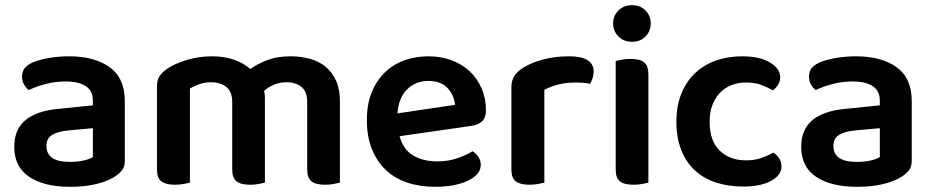

<svg xmlns="http://www.w3.org/2000/svg" viewBox="-20 -705 3595 740"><path d="M250 -81Q279 -81 303 -86.5Q327 -92 338 -100V-211L241 -202Q201 -198 180 -184.5Q159 -171 159 -142Q159 -113 180.5 -97Q202 -81 250 -81ZM246 -488Q344 -488 402.5 -446Q461 -404 461 -316V-85Q461 -61 449 -47Q437 -33 419 -22Q391 -5 348 5Q305 15 250 15Q150 15 92.5 -23.5Q35 -62 35 -139Q35 -206 77.5 -241.5Q120 -277 201 -285L338 -299V-317Q338 -355 310.5 -373Q283 -391 233 -391Q194 -391 157 -381.5Q120 -372 91 -358Q80 -366 72.5 -379.5Q65 -393 65 -409Q65 -429 74.5 -441.5Q84 -454 105 -464Q134 -476 171 -482Q208 -488 246 -488Z M1290 -1Q1282 1 1266.5 4Q1251 7 1233 7Q1197 7 1180.5 -6Q1164 -19 1164 -52V-312Q1164 -352 1142 -370Q1120 -388 1084 -388Q1060 -388 1037.5 -379Q1015 -370 998 -355Q1001 -341 1001 -327V-1Q993 1 977.5 4Q962 7 944 7Q908 7 891.5 -6Q875 -19 875 -52V-312Q875 -352 852 -370Q829 -388 793 -388Q768 -388 747 -380Q726 -372 712 -364V-1Q703 1 688 4Q673 7 654 7Q619 7 602 -6Q585 -19 585 -52V-373Q585 -396 595 -411.5Q605 -427 626 -441Q656 -461 702 -474.5Q748 -488 797 -488Q888 -488 945 -439Q974 -460 1011.5 -474Q1049 -488 1100 -488Q1139 -488 1174 -478.5Q1209 -469 1234.5 -448Q1260 -427 1275 -394.5Q1290 -362 1290 -317Z M1520 -180Q1534 -129 1572 -106Q1610 -83 1666 -83Q1708 -83 1743.5 -95.5Q1779 -108 1801 -122Q1815 -114 1824 -100Q1833 -86 1833 -70Q1833 -50 1819.5 -34.5Q1806 -19 1782.5 -8Q1759 3 1727 9Q1695 15 1658 15Q1599 15 1550.5 -1Q1502 -17 1467.5 -49.5Q1433 -82 1413.5 -130Q1394 -178 1394 -242Q1394 -304 1413 -350Q1432 -396 1464.5 -427Q1497 -458 1540 -473Q1583 -488 1631 -488Q1680 -488 1721 -472.5Q1762 -457 1791 -429.5Q1820 -402 1836.5 -363.5Q1853 -325 1853 -280Q1853 -252 1838.5 -238Q1824 -224 1798 -220ZM1631 -393Q1582 -393 1549 -360.5Q1516 -328 1512 -268L1734 -301Q1730 -338 1705 -365.5Q1680 -393 1631 -393Z M2078 -1Q2069 1 2054 4Q2039 7 2020 7Q1985 7 1968 -6Q1951 -19 1951 -52V-369Q1951 -395 1963 -413Q1975 -431 1998 -445Q2029 -464 2074.5 -476Q2120 -488 2173 -488Q2268 -488 2268 -429Q2268 -415 2263.5 -402.5Q2259 -390 2254 -382Q2231 -387 2197 -387Q2162 -387 2131 -379Q2100 -371 2078 -359Z M2353 -470Q2361 -472 2376.5 -475Q2392 -478 2410 -478Q2446 -478 2462.5 -465Q2479 -452 2479 -419V-1Q2471 1 2455.5 4Q2440 7 2422 7Q2386 7 2369.5 -6Q2353 -19 2353 -52ZM2343 -615Q2343 -644 2363.5 -664.5Q2384 -685 2416 -685Q2448 -685 2468 -664.5Q2488 -644 2488 -615Q2488 -585 2468 -564.5Q2448 -544 2416 -544Q2384 -544 2363.5 -564.5Q2343 -585 2343 -615Z M2855 -387Q2825 -387 2799.5 -377Q2774 -367 2755.5 -348Q2737 -329 2726 -301Q2715 -273 2715 -236Q2715 -162 2754 -124.5Q2793 -87 2855 -87Q2890 -87 2915.5 -96.5Q2941 -106 2961 -117Q2975 -107 2983.5 -94Q2992 -81 2992 -64Q2992 -30 2952 -8Q2912 14 2844 14Q2787 14 2739.5 -1.5Q2692 -17 2658 -48.5Q2624 -80 2605.5 -127Q2587 -174 2587 -236Q2587 -299 2607 -346.5Q2627 -394 2661.5 -425.5Q2696 -457 2742 -472.5Q2788 -488 2840 -488Q2907 -488 2947 -464.5Q2987 -441 2987 -407Q2987 -391 2978.5 -378Q2970 -365 2959 -357Q2939 -368 2914.5 -377.5Q2890 -387 2855 -387Z M3283 -81Q3312 -81 3336 -86.5Q3360 -92 3371 -100V-211L3274 -202Q3234 -198 3213 -184.5Q3192 -171 3192 -142Q3192 -113 3213.5 -97Q3235 -81 3283 -81ZM3279 -488Q3377 -488 3435.5 -446Q3494 -404 3494 -316V-85Q3494 -61 3482 -47Q3470 -33 3452 -22Q3424 -5 3381 5Q3338 15 3283 15Q3183 15 3125.5 -23.5Q3068 -62 3068 -139Q3068 -206 3110.5 -241.5Q3153 -277 3234 -285L3371 -299V-317Q3371 -355 3343.5 -373Q3316 -391 3266 -391Q3227 -391 3190 -381.5Q3153 -372 3124 -358Q3113 -366 3105.5 -379.5Q3098 -393 3098 -409Q3098 -429 3107.5 -441.5Q3117 -454 3138 -464Q3167 -476 3204 -482Q3241 -488 3279 -488Z"/></svg>

Font: Baloo Bhai 2 SemiBold
Style: Regular
Weight: 600
Designer: Supriya Tembe, Noopur Datye and Ek Type
Foundry: Ek Type
Version: Version 1.640;PS 1.000;hotconv 16.6.51;makeotf.lib2.5.65220;